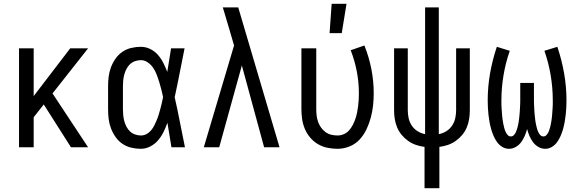

<svg xmlns="http://www.w3.org/2000/svg" viewBox="-20 -774 3040 1009"><path d="M80 0V-520H157V-269L349 -520H443L256 -283L443 0H353L210 -225L157 -158V0Z M720 8Q695 8 669.5 2Q644 -4 623 -18.5Q602 -33 587 -54.5Q572 -76 563 -100Q554 -124 551 -149Q548 -174 548 -200V-320Q548 -346 551 -371Q554 -396 563 -420Q572 -444 587 -465.5Q602 -487 623 -501.5Q644 -516 669.5 -522Q695 -528 720 -528Q746 -528 769.5 -516.5Q793 -505 810 -485.5Q827 -466 838.5 -443Q850 -420 859 -396Q864 -427 869 -458Q874 -489 879 -520H950Q937 -456 924.5 -391.5Q912 -327 898 -263Q913 -198 925.5 -132Q938 -66 952 0H881Q876 -32 870.5 -64Q865 -96 860 -128V-129Q851 -104 839.5 -80.5Q828 -57 811 -37Q794 -17 770 -4.5Q746 8 720 8ZM720 -62Q736 -62 750 -69.5Q764 -77 774 -89Q784 -101 791 -115Q798 -129 804 -143.5Q810 -158 814.5 -173Q819 -188 823 -203Q827 -218 830.5 -233Q834 -248 837 -264Q833 -283 828 -303Q823 -323 817 -342.5Q811 -362 804 -380.5Q797 -399 786 -416Q775 -433 757.5 -445.5Q740 -458 720 -458Q705 -458 689.5 -452.5Q674 -447 663 -436.5Q652 -426 644.5 -411.5Q637 -397 633 -382Q629 -367 627.5 -351.5Q626 -336 626 -320V-200Q626 -184 627.5 -168.5Q629 -153 633 -138Q637 -123 644.5 -108.5Q652 -94 663 -83.5Q674 -73 689.5 -67.5Q705 -62 720 -62Z M1132 0H1051L1210 -535L1187 -614Q1178 -644 1169 -674.5Q1160 -705 1151 -735H1232L1449 0H1368L1251 -430Z M1754 8Q1727 8 1700.5 2.5Q1674 -3 1651 -16.5Q1628 -30 1610.5 -50.5Q1593 -71 1582.5 -95.5Q1572 -120 1568 -146.5Q1564 -173 1564 -200V-520H1642V-200Q1642 -183 1644 -166.5Q1646 -150 1651.5 -134Q1657 -118 1667 -104Q1677 -90 1690.5 -80Q1704 -70 1720.5 -66Q1737 -62 1754 -62Q1771 -62 1787 -69Q1803 -76 1814.5 -89Q1826 -102 1834 -117.5Q1842 -133 1847.5 -149Q1853 -165 1856.5 -182Q1860 -199 1862 -216Q1864 -233 1865 -250Q1866 -267 1866 -284Q1866 -342 1855 -399Q1844 -456 1823 -510L1895 -535Q1919 -475 1931.5 -411.5Q1944 -348 1944 -284Q1944 -252 1940.5 -219.5Q1937 -187 1928.5 -155.5Q1920 -124 1906 -94.5Q1892 -65 1870 -41Q1848 -17 1817 -4.5Q1786 8 1754 8ZM1712 -600 1723 -754H1801L1776 -600Z M2211 215V-2Q2188 -5 2166 -12.5Q2144 -20 2125 -33.5Q2106 -47 2091 -65Q2076 -83 2067 -104.5Q2058 -126 2054.5 -149Q2051 -172 2051 -195V-520H2123V-195Q2123 -174 2127.5 -153Q2132 -132 2144 -114Q2156 -96 2174.5 -84.5Q2193 -73 2214 -69V-735H2286V-69Q2307 -73 2325.5 -84.5Q2344 -96 2356 -114Q2368 -132 2372.5 -153Q2377 -174 2377 -195V-520H2449V-195Q2449 -172 2445.5 -149Q2442 -126 2433 -104.5Q2424 -83 2409 -65Q2394 -47 2375 -33.5Q2356 -20 2334 -12.5Q2312 -5 2289 -2V215Z M2655 8Q2636 8 2619.5 -2Q2603 -12 2592 -27.5Q2581 -43 2573.5 -60.5Q2566 -78 2561 -96Q2556 -114 2552.5 -133Q2549 -152 2547 -171Q2545 -190 2544 -208.5Q2543 -227 2543 -246Q2543 -318 2555.5 -389Q2568 -460 2591 -528L2659 -507Q2637 -444 2626 -378Q2615 -312 2615 -246Q2615 -235 2615 -225Q2615 -215 2616 -204.5Q2617 -194 2617.5 -184Q2618 -174 2619 -164Q2620 -154 2621.5 -143.5Q2623 -133 2625 -123Q2627 -113 2629.5 -103Q2632 -93 2636 -83.5Q2640 -74 2647 -65.5Q2654 -57 2664 -57Q2674 -57 2680.5 -64Q2687 -71 2691 -79.5Q2695 -88 2697.5 -97Q2700 -106 2702 -114.5Q2704 -123 2705.5 -132Q2707 -141 2708 -150.5Q2709 -160 2710 -169Q2711 -178 2711.5 -187Q2712 -196 2712.5 -205Q2713 -214 2713.5 -223.5Q2714 -233 2714 -242Q2714 -251 2714 -260V-338H2786V-260Q2786 -251 2786 -242Q2786 -233 2786.5 -223.5Q2787 -214 2787.5 -205Q2788 -196 2788.5 -187Q2789 -178 2790 -169Q2791 -160 2792 -150.5Q2793 -141 2794.5 -132Q2796 -123 2798 -114.5Q2800 -106 2802.5 -97Q2805 -88 2809 -79.5Q2813 -71 2819.5 -64Q2826 -57 2836 -57Q2846 -57 2853 -65.5Q2860 -74 2864 -83.5Q2868 -93 2870.5 -103Q2873 -113 2875 -123Q2877 -133 2878.5 -143.5Q2880 -154 2881 -164Q2882 -174 2882.5 -184Q2883 -194 2884 -204.5Q2885 -215 2885 -225Q2885 -235 2885 -246Q2885 -312 2874 -378Q2863 -444 2841 -507L2909 -528Q2932 -460 2944.5 -389Q2957 -318 2957 -246Q2957 -227 2956 -208.5Q2955 -190 2953 -171Q2951 -152 2947.5 -133Q2944 -114 2939 -96Q2934 -78 2926.5 -60.5Q2919 -43 2908 -27.5Q2897 -12 2880.5 -2Q2864 8 2845 8Q2826 8 2809 -2Q2792 -12 2781 -27Q2770 -42 2762.5 -59.5Q2755 -77 2750 -96Q2745 -77 2737.5 -59.5Q2730 -42 2719 -27Q2708 -12 2691 -2Q2674 8 2655 8Z"/></svg>

Font: Iosevka Fixed
Style: Regular
Weight: 400
Monospace: yes
Designer: Belleve Invis
Foundry: Belleve Invis
Version: Version 33.2.4